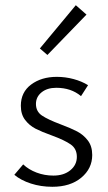

<svg xmlns="http://www.w3.org/2000/svg" viewBox="-20 -713 416 737"><path d="M133 -527 271 -693 312 -657 162 -502ZM35 -42 69 -82Q90 -62 120.5 -50.5Q151 -39 185 -39Q225 -39 250 -59.5Q275 -80 275 -111Q275 -142 251.5 -158.5Q228 -175 179 -193Q140 -207 116.5 -219Q93 -231 76.5 -252.5Q60 -274 60 -307Q60 -359 99.5 -388.5Q139 -418 198 -418Q231 -418 262.5 -409.5Q294 -401 318 -386L291 -344Q253 -376 196 -376Q161 -376 139.5 -358.5Q118 -341 118 -314Q118 -285 141 -269.5Q164 -254 212 -236Q252 -221 276 -208.5Q300 -196 317 -174Q334 -152 334 -118Q334 -66 292 -31Q250 4 181 4Q137 4 98.5 -8.5Q60 -21 35 -42Z"/></svg>

Font: Isabella Sans
Style: Regular
Weight: 400
Designer: Original fonts by Christian Thalmann (Catharsis Fonts), Modifications by Cristiano Sobral
Version: Version 0.002;July 12, 2020;FontCreator 13.0.0.2655 64-bit; 